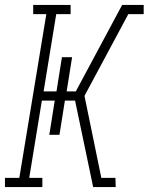

<svg xmlns="http://www.w3.org/2000/svg" viewBox="-38 -755 600 775"><path d="M-18 0V-37H40L149 -698H96V-735H247V-698H189L138 -386H190L212 -524H253L231 -386H268L455 -735H542V-698H480L303 -368L371 -37H428L429 0H338L265 -349H224L202 -211H161L183 -349H131L80 -37H133V0Z"/></svg>

Font: Iosevka Curly Slab Extralight
Style: Italic
Weight: 200
Italic angle: -9°
Monospace: yes
Designer: Belleve Invis
Foundry: Belleve Invis
Version: Version 22.1.2; ttfautohint (v1.8.4)